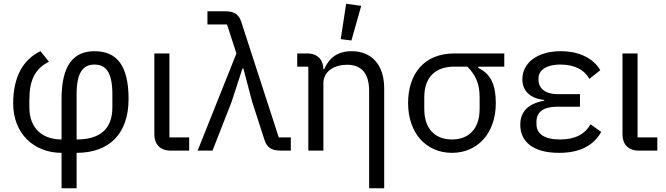

<svg xmlns="http://www.w3.org/2000/svg" viewBox="-20 -800 3537 1020"><path d="M307 200H387V12C559 12 663 -88 663 -274C663 -453 600 -528 482 -528C370 -528 307 -453 307 -274V-59C213 -59 136 -111 136 -230V-269C136 -377 168 -436 240 -472L195 -528C103 -484 50 -392 50 -250C50 -92 159 12 307 12ZM387 -299C387 -418 423 -457 482 -457C541 -457 577 -418 577 -299V-230C577 -106 501 -59 387 -59Z M985 -70H880V-516H800V-85C800 -35 830 0 885 0H985Z M1236 -516 1030 0H1109L1210 -258L1268 -436H1273L1320 -258L1385 -57C1397 -19 1420 0 1470 0H1525V-70H1461L1262 -683C1250 -721 1227 -740 1177 -740H1082V-670H1186Z M1899 -769 1819 -780 1790 -592 1847 -585ZM1698 0V-358C1698 -424 1760 -456 1824 -456C1901 -456 1941 -409 1941 -317V200H2021V-331C2021 -456 1954 -528 1848 -528C1771 -528 1727 -490 1702 -432H1698C1698 -481 1668 -516 1613 -516H1559V-446H1618V0Z M2659 -446V-516H2393C2235 -516 2148 -410 2148 -252C2148 -94 2243 12 2381 12C2519 12 2614 -94 2614 -252C2614 -349 2587 -408 2521 -439V-446ZM2463 -446C2507 -401 2528 -356 2528 -283V-221C2528 -112 2467 -59 2381 -59C2295 -59 2234 -112 2234 -221V-283C2234 -392 2295 -446 2393 -446Z M3117 -140C3088 -87 3035 -59 2955 -59C2872 -59 2830 -89 2830 -141V-153C2830 -205 2867 -233 2939 -233H3061V-300H2939C2878 -300 2841 -331 2841 -374V-386C2841 -421 2874 -457 2958 -457C3032 -457 3085 -429 3111 -381L3169 -427C3133 -489 3059 -528 2959 -528C2832 -528 2755 -464 2755 -379C2755 -315 2799 -277 2871 -269V-265C2788 -250 2744 -209 2744 -137C2744 -48 2811 12 2950 12C3059 12 3132 -25 3174 -99Z M3472 -70H3367V-516H3287V-85C3287 -35 3317 0 3372 0H3472Z"/></svg>

Font: LVC Sans
Style: Regular
Weight: 400
Designer: Mike Abbink, Paul van der Laan, Pieter van Rosmalen
Foundry: Bold Monday
Version: Version 3.0